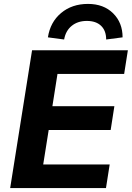

<svg xmlns="http://www.w3.org/2000/svg" viewBox="-20 -962 674 982"><path d="M32 0ZM32 0 144 -705H634L615 -584H274L248 -419H565L546 -297H229L201 -121H541L522 0ZM308 -760 225 -771Q237 -849 292.5 -895.5Q348 -942 430 -942Q510 -942 558.5 -894Q607 -846 607 -771L523 -760Q523 -805 497 -830Q471 -855 424 -855Q378 -855 347 -830Q316 -805 308 -760Z"/></svg>

Font: Winston
Style: Bold Italic
Weight: 700
Italic angle: -9°
Designer: Original fonts by Vernon Adams / Changes by Cristiano Sobral
Foundry: Original fonts by Vernon Adams / Changes by Cristiano Sobral
Version: Version 2.503;July 17, 2020;FontCreator 13.0.0.2655 64-bit